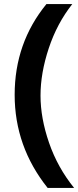

<svg xmlns="http://www.w3.org/2000/svg" viewBox="-20 -727 384 943"><path d="M214 196Q52 -7 52 -261.5Q52 -516 208 -707H335Q260 -612 219.5 -490Q179 -368 179 -257.5Q179 -147 221 -25.5Q263 96 344 196Z"/></svg>

Font: Hind Jalandhar SemiBold
Style: Regular
Weight: 600
Designer: Namrata Goyal
Foundry: Indian Type Foundry
Version: Version 0.702;PS 1.0;hotconv 1.0.81;makeotf.lib2.5.63406